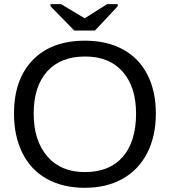

<svg xmlns="http://www.w3.org/2000/svg" viewBox="-20 -894 818 924"><path d="M730 -347.2C730 -419.4 716.4 -482.1 689.2 -535.2C662 -588.2 622.7 -628.7 571.3 -656.5C519.9 -684.3 459.1 -698.2 389.2 -698.2C281.7 -698.2 197.9 -667.2 137.7 -605.2C77.5 -543.2 47.4 -457.2 47.4 -347.2C47.4 -274.9 60.9 -211.7 87.9 -157.5C114.9 -103.3 154.1 -61.8 205.3 -33.2C256.6 -4.6 317.5 9.8 388.2 9.8C458.2 9.8 518.9 -4.7 570.3 -33.7C621.7 -62.7 661.2 -104.2 688.7 -158.2C716.2 -212.2 730 -275.2 730 -347.2ZM634.8 -347.2C634.8 -257.6 613.5 -188.4 571 -139.4C528.6 -90.4 467.6 -65.9 388.2 -65.9C311 -65.9 250.7 -91.2 207.3 -141.8C163.8 -192.5 142.1 -260.9 142.1 -347.2C142.1 -434.1 163.6 -501.6 206.5 -549.8C249.5 -598 310.4 -622.1 389.2 -622.1C467.3 -622.1 527.8 -597.7 570.6 -548.8C613.4 -500 634.8 -432.8 634.8 -347.2ZM437 -747.1 546.4 -863.8V-874H495.1L388.2 -806.2H387.2L273.9 -874H223.1V-863.8L337.4 -747.1Z"/></svg>

Font: Arimo
Style: Regular
Weight: 400
Designer: Steve Matteson
Foundry: Monotype Imaging Inc.
Version: Version 1.32